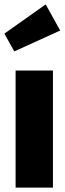

<svg xmlns="http://www.w3.org/2000/svg" viewBox="-35 -854 297 874"><path d="M206 -533V0H36V-533ZM173 -834 239 -715 30 -620 -15 -701Z"/></svg>

Font: Fira Sans Extra Condensed ExtraBold
Style: Regular
Weight: 800
Width: 1
Designer: Carrois Corporate & Edenspiekermann AG
Foundry: Carrois Corporate GbR & Edenspiekermann AG
Version: Version 4.203